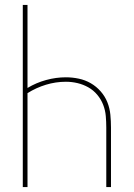

<svg xmlns="http://www.w3.org/2000/svg" viewBox="-20 -755 540 775"><path d="M72 0V-735H91V-400Q126 -421 166 -432Q206 -443 246 -443Q272 -443 298 -437.5Q324 -432 346.5 -419Q369 -406 386.5 -386Q404 -366 413.5 -342Q423 -318 425.5 -292Q428 -266 428 -240V0H409V-240Q409 -263 407 -286.5Q405 -310 396.5 -332Q388 -354 372.5 -372.5Q357 -391 336.5 -402.5Q316 -414 293 -419.5Q270 -425 246 -425Q205 -425 165.5 -413Q126 -401 91 -379V0Z"/></svg>

Font: Iosevka Thin
Style: Regular
Weight: 100
Monospace: yes
Designer: Belleve Invis
Foundry: Belleve Invis
Version: Version 32.5.0; ttfautohint (v1.8.4)